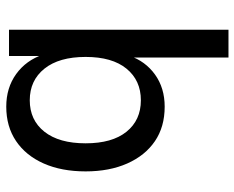

<svg xmlns="http://www.w3.org/2000/svg" viewBox="-90 -670 768 629"><g transform="rotate(90 294.5 -355.0)"><path d="M329 9Q267 9 222 -23.5Q177 -56 158 -112H163V0H77V-719H168V-394H162Q180 -447 224 -478.5Q268 -510 329 -510Q395 -510 442 -478Q489 -446 515 -387.5Q541 -329 541 -251Q541 -172 515 -113.5Q489 -55 441.5 -23Q394 9 329 9ZM308 -68Q373 -68 411 -116Q449 -164 449 -251Q449 -338 411 -385Q373 -432 308 -432Q243 -432 204.5 -385Q166 -338 166 -251Q166 -164 204.5 -116Q243 -68 308 -68Z"/></g></svg>

Font: Nunitoga
Style: Medium
Weight: 500
Designer: Vernon Adams
Foundry: Vernon Adams
Version: Version 1.0